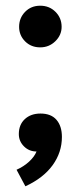

<svg xmlns="http://www.w3.org/2000/svg" viewBox="-20 -535 275 673"><path d="M47 -441Q47 -472 68 -493.5Q89 -515 121 -515Q153 -515 174.5 -493.5Q196 -472 196 -441Q196 -412 174 -390.5Q152 -369 121 -369Q89 -369 68 -390Q47 -411 47 -441ZM38 60Q63 49 82 31.5Q101 14 108 -4Q82 -4 64 -22Q46 -40 46 -65Q46 -98 67 -117.5Q88 -137 122 -137Q159 -137 178 -115Q197 -93 197 -55Q197 -1 164.5 44Q132 89 69 118Z"/></svg>

Font: Niramit SemiBold
Style: Regular
Weight: 600
Designer: Katatrad Aksorn Co.,Ltd.
Foundry: Cadson Demak Co.,Ltd.
Version: Version 1.001; ttfautohint (v1.6)